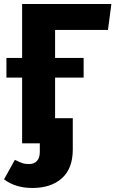

<svg xmlns="http://www.w3.org/2000/svg" viewBox="-36 -713 575 955"><path d="M238 -564V-425H380V-327H238V-125H326V31Q326 125 272 173.5Q218 222 125 222Q41 222 -16 179L38 82Q60 93 74 98Q88 103 108 103Q134 103 148 87.5Q162 72 162 42V0H74V-327H-4V-425H74V-693H518L501 -564Z"/></svg>

Font: FiraGOUPP
Style: Bold
Weight: 700
Designer: bBox Type
Foundry: bBox Type GmbH
Version: Version 1.001